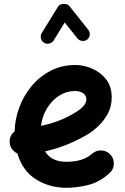

<svg xmlns="http://www.w3.org/2000/svg" viewBox="-20 -877 622 955"><path d="M524.9 -16.1Q476.6 28.3 420.2 42.7Q363.8 57.1 310.1 57.1Q226.6 57.1 159.4 15.4Q92.3 -26.4 66.4 -113.8Q50.3 -121.1 39.8 -135.5Q29.3 -149.9 28.3 -168.5Q25.9 -202.6 52.7 -223.6Q54.2 -284.2 75.9 -342.8Q97.7 -401.4 137.2 -449Q176.8 -496.6 231.9 -525.1Q287.1 -553.7 355.5 -553.7Q395.5 -553.7 437.3 -536.1Q479 -518.6 507.3 -482.9Q535.6 -447.3 535.6 -393.1Q535.6 -345.2 514.4 -308.3Q493.2 -271.5 465.8 -246.8Q438.5 -222.2 420.4 -211.4Q369.1 -180.7 315.2 -158.7Q261.2 -136.7 204.1 -124Q235.4 -72.3 310.1 -72.3Q393.6 -72.3 438 -112.3Q458 -129.9 484.9 -128.7Q511.7 -127.4 529.8 -107.4Q547.4 -87.9 546.1 -60.8Q544.9 -33.7 524.9 -16.1ZM352.1 -424.3Q311 -424.3 275.1 -401.6Q239.3 -378.9 214.6 -339.6Q189.9 -300.3 184.1 -251Q276.9 -270.5 349.1 -314Q381.3 -333 395.5 -349.9Q409.7 -366.7 409.7 -382.3Q409.7 -401.9 393.8 -413.1Q377.9 -424.3 352.1 -424.3ZM198.7 -664.6Q187 -671.9 183.6 -686Q180.2 -700.2 187.5 -712.4L268.6 -843.8Q276.9 -856.9 296.9 -857.4Q316.9 -857.9 325.2 -846.7L418.9 -729Q427.7 -718.3 426.3 -703.6Q424.8 -689 413.6 -680.2Q402.8 -671.9 388.2 -673.6Q373.5 -675.3 365.2 -686L301.8 -765.1L247.1 -675.8Q239.7 -664.1 225.3 -660.6Q210.9 -657.2 198.7 -664.6Z"/></svg>

Font: Mikhak-DS2-FD Bold
Style: Regular
Weight: 700
Designer: Amin Abedi
Version: Version 3.4